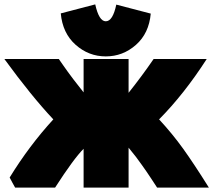

<svg xmlns="http://www.w3.org/2000/svg" viewBox="-59 -825 972 875"><path d="M641 -556H883Q780 -396 666 -281Q727 -215 775.5 -147.5Q824 -80 893 30H657Q648 16 631.5 -9Q615 -34 608 -44Q601 -54 588 -72.5Q575 -91 561 -109.5Q547 -128 527 -152V30H322V-147Q277 -102 192 30H10Q6 23 -2.5 7.5Q-11 -8 -15 -16Q74 -161 184 -281Q85 -386 -39 -556H209Q218 -543 230 -526Q242 -509 249.5 -498.5Q257 -488 275.5 -463.5Q294 -439 322 -404V-556H527V-402Q589 -480 641 -556ZM218 -764 375 -805Q392 -728 423 -728Q455 -728 471 -804L628 -763Q620 -673 560.5 -620.5Q501 -568 423 -568Q345 -568 285.5 -621Q226 -674 218 -764Z"/></svg>

Font: Repo
Style: ExtraBlack
Weight: 1000
Designer: Stefan Peev
Foundry: Context Ltd
Version: Version 001.000